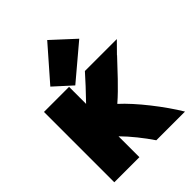

<svg xmlns="http://www.w3.org/2000/svg" viewBox="-242 -971 1131 1131"><g transform="rotate(-45 323.5 -406.0)"><path d="M40 -556V30H249V-144C297 -96 351 -28 390 30H629C566 -75 460 -211 379 -284C451 -346 523 -427 581 -488H580L647 -556H381C348 -519 299 -465 249 -414V-556ZM281 -536 492 -714 353 -842 172 -635Z"/></g></svg>

Font: Repo ExtraBlack
Style: Regular
Weight: 400
Designer: Stefan Peev
Foundry: Context Ltd
Version: Version 001.502